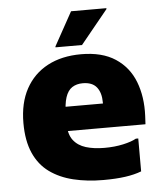

<svg xmlns="http://www.w3.org/2000/svg" viewBox="-54 -808 738 866"><g transform="rotate(-5 315.0 -374.5)"><path d="M379 11Q306 11 244 -4Q182 -19 136.5 -52Q91 -85 66.5 -140.5Q42 -196 42 -276Q42 -367 77 -431Q112 -495 176 -529Q240 -563 328 -563Q423 -563 483 -523.5Q543 -484 569.5 -415.5Q596 -347 592 -261L590 -223H160V-333H407V-338Q407 -382 387 -407Q367 -432 324 -432Q296 -432 276 -419Q256 -406 246 -375.5Q236 -345 236 -294V-255Q236 -208 256.5 -181.5Q277 -155 313 -144Q349 -133 397 -133Q443 -133 481.5 -141.5Q520 -150 541 -162H552V-13Q521 -1 479 5Q437 11 379 11ZM216 -604V-608L300 -760H460V-756L336 -604Z"/></g></svg>

Font: Kufam ExtraBold
Style: Regular
Weight: 800
Designer: Wael Morcos, Artur Schmal
Foundry: Original Type
Version: Version 1.300; ttfautohint (v1.8.3)